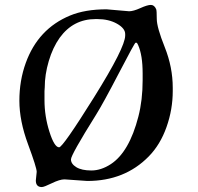

<svg xmlns="http://www.w3.org/2000/svg" viewBox="-20 -716 793 769"><path d="M158.2 -314.9Q158.2 -250.5 178 -188.2Q197.8 -126 216.8 -126Q231.4 -126 356.4 -325.9Q481.4 -525.9 481.4 -573.7V-579.6Q481.4 -602.5 448.5 -621.1Q415.5 -639.6 369.6 -639.6H362.8Q273.4 -639.6 219.2 -564.9Q191.4 -525.9 175.3 -471.4Q159.2 -417 159.2 -365.7L158.2 -351.1ZM551.3 -395V-421.9Q551.3 -495.1 533.2 -535.6Q529.3 -544.9 526.4 -544.9H522.9Q519.5 -544.9 456.1 -422.9Q392.6 -300.8 363.8 -254.9Q264.2 -95.7 264.2 -77.6Q264.2 -59.6 285.6 -46.4Q307.1 -33.2 345.9 -33.2Q384.8 -33.2 423.8 -58.6Q497.6 -106.9 534.2 -249Q551.3 -314.9 551.3 -395ZM605.5 -679.2Q607.9 -673.8 607.9 -640.4Q607.9 -606.9 639.9 -526.9Q671.9 -446.8 671.9 -364.3V-351.1Q671.9 -277.8 647 -207.3Q622.1 -136.7 575.7 -89.4Q479.5 8.8 329.6 8.8L238.3 2.4Q219.2 2.4 187.7 17.8Q156.2 33.2 147.5 33.2Q123.5 33.2 123.5 6.8L127 -27.8Q127 -44.4 92.3 -138.2Q57.6 -231.9 57.6 -312.5Q57.6 -393.1 83 -463.4Q132.3 -600.6 260.7 -653.8Q320.8 -678.7 406.7 -678.7L497.1 -670.9Q514.2 -670.9 542.2 -683.6Q570.3 -696.3 584.2 -696.3Q598.1 -696.3 605.5 -679.2Z"/></svg>

Font: Averia Serif Libre Light
Style: Regular
Weight: 300
Version: Version 1.002